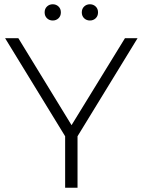

<svg xmlns="http://www.w3.org/2000/svg" viewBox="-20 -879 668 899"><path d="M343 0H285V-241L4 -700H66L315 -293L565 -700H624L343 -241ZM401 -783Q385 -783 374 -793.5Q363 -804 363 -821Q363 -838 374 -848.5Q385 -859 401 -859Q417 -859 428 -848.5Q439 -838 439 -821Q439 -804 428 -793.5Q417 -783 401 -783ZM227 -783Q211 -783 200 -793.5Q189 -804 189 -821Q189 -838 200 -848.5Q211 -859 227 -859Q243 -859 254 -848.5Q265 -838 265 -821Q265 -804 254 -793.5Q243 -783 227 -783Z"/></svg>

Font: Montserrat-Alt1 Light
Style: Regular
Weight: 300
Designer: Differentunic
Foundry: Differentunic
Version: Version 7.222